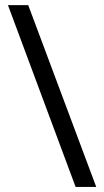

<svg xmlns="http://www.w3.org/2000/svg" viewBox="-20 -734 407 754"><path d="M90.8 -713.9 357.9 0H276.9L11.2 -713.9Z"/></svg>

Font: f06041945
Style: Regular
Weight: 400
Foundry: Ascender Corporation
Version: Version 1.10